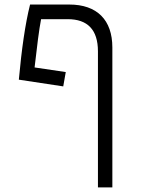

<svg xmlns="http://www.w3.org/2000/svg" viewBox="-20 -606 626 851"><path d="M414.1 224.6H478V-395.5C478 -517.6 410.2 -585.9 287.1 -585.9H113.3C91.8 -501 75.7 -386.7 63.5 -252.9L260.3 -223.1L271.5 -286.6L133.3 -307.1C144 -401.4 153.3 -476.1 162.1 -521H280.3C367.2 -521 414.1 -475.1 414.1 -378.4Z"/></svg>

Font: Cascadia Mono Light
Style: Regular
Weight: 300
Monospace: yes
Designer: Aaron Bell
Foundry: Saja Typeworks
Version: Version 2404.023